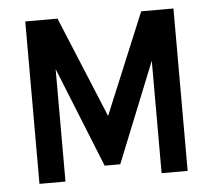

<svg xmlns="http://www.w3.org/2000/svg" viewBox="-43 -571 685 617"><g transform="rotate(-5 299.0 -262.0)"><path d="M60.1 -523.9H164.1L298.8 -198.2L434.1 -523.9H538.1V0H454.1V-362.8L324.2 -40H273.9L144 -362.8V0H60.1Z"/></g></svg>

Font: Miedinger*
Style: Book
Weight: 400
Version: Version 001.000